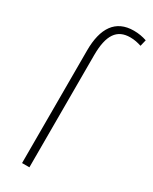

<svg xmlns="http://www.w3.org/2000/svg" viewBox="-199 -813 687 861"><g transform="rotate(30 144.0 -382.5)"><path d="M222 -731C244 -731 261 -727 280 -721L288 -754C267 -761 246 -765 221 -765C127 -765 83 -699 83 -583V0H121V-580C121 -686 154 -731 222 -731Z"/></g></svg>

Font: Noto Sans SemiCondensed ExtraLight
Style: Regular
Weight: 200
Width: 4
Designer: Monotype Design Team
Foundry: Monotype Imaging Inc.
Version: Version 2.013